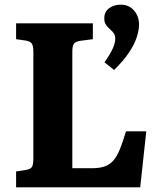

<svg xmlns="http://www.w3.org/2000/svg" viewBox="-20 -803 687 823"><path d="M49 0V-68L93 -75Q111 -78 117 -87.5Q123 -97 123 -126V-581Q123 -607 116 -616.5Q109 -626 91 -629L49 -635V-703H378V-635L324 -628Q304 -625 297 -615.5Q290 -606 290 -581V-82H376Q407 -82 428.5 -89.5Q450 -97 465.5 -114.5Q481 -132 493.5 -162.5Q506 -193 520 -240H607L581 0ZM469 -503 428 -536Q453 -572 463.5 -595.5Q474 -619 474 -637Q474 -650 469 -658.5Q464 -667 452 -677Q441 -687 434 -697Q427 -707 427 -724Q427 -753 448 -768Q469 -783 497 -783Q533 -783 554.5 -758Q576 -733 576 -698Q576 -674 566 -643Q556 -612 532 -576.5Q508 -541 469 -503Z"/></svg>

Font: Literata 18pt
Style: Bold
Weight: 700
Designer: Latin by Veronika Burian and Jose Scaglione. Greek by Irene Vlachou. Cyrillic by Vera Evstafieva.
Foundry: TypeTogether
Version: Version 3.103;gftools[0.9.29]